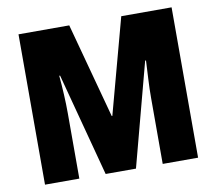

<svg xmlns="http://www.w3.org/2000/svg" viewBox="-79 -806 1012 898"><g transform="rotate(-10 427.5 -357.0)"><path d="M352 0 222 -490H218Q222 -447 224.5 -399.5Q227 -352 227 -310V0H64V-714H305L427 -262H430L552 -714H791V0H623V-313Q623 -356 625.5 -402.5Q628 -449 630 -490H626L496 0Z"/></g></svg>

Font: Noto Sans Gujarati UI Condensed Black
Style: Regular
Weight: 900
Width: 3
Designer: Jelle Bosma - Monotype Design Team, Universal Thirst
Foundry: Monotype Imaging Inc.
Version: Version 2.106; ttfautohint (v1.8.4.7-5d5b)